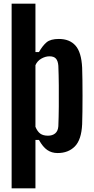

<svg xmlns="http://www.w3.org/2000/svg" viewBox="-20 -820 510 1040"><path d="M43 200V-800H172V-538H191Q211 -573 232.5 -591Q254 -609 299 -609Q357 -609 389 -573Q421 -537 425 -453Q426 -426 426.5 -386Q427 -346 427 -301.5Q427 -257 426.5 -216Q426 -175 425 -147Q421 -63 385.5 -27Q350 9 292 9Q260 9 236 -7.5Q212 -24 191 -62H172V200ZM240 -85Q264 -85 279 -97.5Q294 -110 296 -136Q298 -184 298.5 -242Q299 -300 298.5 -358Q298 -416 296 -464Q294 -490 283 -502.5Q272 -515 248 -515Q226 -515 204 -502.5Q182 -490 172 -467V-133Q183 -107 198.5 -96Q214 -85 240 -85Z"/></svg>

Font: Big Shoulders Display ExtraBold
Style: Regular
Weight: 800
Designer: Patric King
Foundry: XO Type Co
Version: Version 1.000; ttfautohint (v1.8.2)